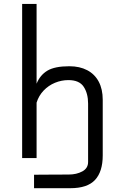

<svg xmlns="http://www.w3.org/2000/svg" viewBox="-20 -810 640 984"><path d="M229.5 85 332.5 84.5Q372 84.5 401.8 68.5Q431.5 52.5 431.5 20V-279Q431.5 -331 409 -365.2Q386.5 -399.5 330.5 -399.5Q295 -399.5 261.8 -385.8Q228.5 -372 203.5 -345.8Q178.5 -319.5 167.5 -284V0H93.5V-790H167.5V-381Q185 -425 222.8 -447.8Q260.5 -470.5 335.5 -470.5Q388.5 -470.5 427 -450.2Q465.5 -430 486 -391.5Q506.5 -353 506.5 -298.5V-13.5Q506.5 69.5 467.2 112Q428 154.5 340.5 154.5H154.5V85.5Q203.5 85.5 229.5 85Z"/></svg>

Font: JuliaMono Light
Style: Regular
Weight: 300
Monospace: yes
Designer: cormullion
Foundry: corm
Version: Version 0.054; ttfautohint (v1.8.4)